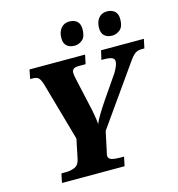

<svg xmlns="http://www.w3.org/2000/svg" viewBox="-131 -1046 1079 1161"><g transform="rotate(-15 408.5 -466.0)"><path d="M113 0 125 -57H153Q184 -57 209.5 -68.5Q235 -80 242 -116L267 -237L163 -604Q154 -633 143 -645Q132 -657 103 -657H90L101 -714H449L437 -657H394Q370 -657 360.5 -648.5Q351 -640 351 -627Q351 -619 354 -601Q357 -583 363 -559L395 -415Q402 -387 408.5 -350Q415 -313 417 -288Q424 -307 444 -340.5Q464 -374 489 -411L590 -558Q599 -572 608 -592Q617 -612 617 -629Q617 -643 601.5 -650Q586 -657 551 -657H536L549 -714H817L805 -657H786Q764 -657 747.5 -646Q731 -635 704 -596L450 -236L424 -114Q422 -105 420.5 -99Q419 -93 419 -89Q419 -69 440 -63Q461 -57 493 -57H517L505 0ZM638 -782Q608 -782 590 -798Q572 -814 572 -847Q572 -885 591 -908.5Q610 -932 644 -932Q673 -932 691.5 -916Q710 -900 710 -867Q710 -819 687 -800.5Q664 -782 638 -782ZM403 -782Q372 -782 354 -798Q336 -814 336 -847Q336 -885 355.5 -908.5Q375 -932 408 -932Q438 -932 456 -916Q474 -900 474 -867Q474 -819 451.5 -800.5Q429 -782 403 -782Z"/></g></svg>

Font: Noto Serif ExtraBold
Style: Italic
Weight: 800
Italic angle: -12°
Designer: Monotype Design Team
Foundry: Monotype Imaging Inc.
Version: Version 2.013